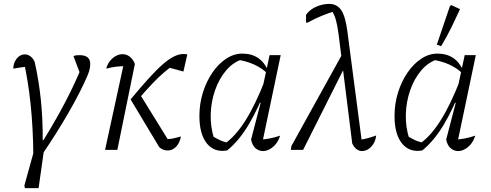

<svg xmlns="http://www.w3.org/2000/svg" viewBox="-20 -769 2517 985"><path d="M178 196H108L105 183L164 -30H210ZM203 -50Q269 -157 318 -251.5Q367 -346 399 -426L397 -375L357 -481Q366 -485 373.5 -485.5Q381 -486 389 -486Q415 -486 429 -475Q443 -464 443 -440Q443 -429 440 -415Q437 -401 430 -384Q415 -348 390 -298.5Q365 -249 333 -193.5Q301 -138 266 -82.5Q231 -27 196 24L151 32Q150 -112 137 -235Q124 -358 100 -463L122 -427Q109 -426 92 -424Q75 -422 48 -417Q49 -440 58 -456.5Q67 -473 80 -481.5Q93 -490 108 -490Q122 -490 135.5 -480.5Q149 -471 158 -451Q201 -260 199 -50Z M797 -14 650 -259 695 -290 857 -28 822 -56Q836 -55 849 -56Q862 -57 876 -60.5Q890 -64 908 -69Q904 -46 894 -30Q884 -14 870 -5.5Q856 3 840 3Q829 3 818 -1Q807 -5 797 -14ZM650 -259Q703 -323 743.5 -367.5Q784 -412 815.5 -439.5Q847 -467 873 -479.5Q899 -492 921 -492Q926 -492 930.5 -491.5Q935 -491 941 -490L921 -402L836 -425L877 -441Q848 -420 821 -397Q794 -374 761.5 -340Q729 -306 684 -253ZM519 0 619 -460 630 -429Q599 -430 576 -427Q553 -424 525 -417Q531 -440 544.5 -456.5Q558 -473 574.5 -482Q591 -491 609 -491Q629 -491 645.5 -478.5Q662 -466 672 -441L582 0Z M1145 3Q1079 14 1041 -33.5Q1003 -81 1003 -174Q1003 -237 1021 -294.5Q1039 -352 1070 -397Q1101 -442 1140.5 -468Q1180 -494 1223 -494Q1318 -494 1356 -405L1355 -389Q1294 -450 1189 -464H1221Q1175 -449 1139.5 -407Q1104 -365 1083.5 -306.5Q1063 -248 1061 -183Q1059 -118 1079 -56L1056 -79Q1080 -64 1103 -52.5Q1126 -41 1154 -36L1131 -31Q1241 -103 1341 -362L1358 -350Q1307 -215 1256 -130Q1205 -45 1145 3ZM1323 -24 1310 -52Q1339 -54 1365 -59Q1391 -64 1417 -73Q1409 -47 1395 -30Q1381 -13 1363.5 -3.5Q1346 6 1330 6Q1308 6 1291 -8.5Q1274 -23 1268 -53L1317 -241L1311 -243L1363 -486H1420Z M1787 -33 1717 -593Q1711 -638 1703.5 -665.5Q1696 -693 1678 -723L1704 -713Q1666 -703 1629.5 -687.5Q1593 -672 1558 -653H1550V-693Q1569 -720 1602 -734.5Q1635 -749 1669 -749Q1709 -749 1730.5 -717Q1752 -685 1762 -609L1838 -29L1822 -51Q1843 -54 1864.5 -59.5Q1886 -65 1910 -74Q1907 -49 1896 -31.5Q1885 -14 1869.5 -4Q1854 6 1837 6Q1822 6 1809 -4Q1796 -14 1787 -33ZM1472 0 1475 -20 1744 -506 1760 -448 1535 0Z M2146 3Q2080 14 2042 -33.5Q2004 -81 2004 -174Q2004 -237 2022 -294.5Q2040 -352 2071 -397Q2102 -442 2141.5 -468Q2181 -494 2224 -494Q2319 -494 2357 -405L2356 -389Q2295 -450 2190 -464H2222Q2176 -449 2140.5 -407Q2105 -365 2084.5 -306.5Q2064 -248 2062 -183Q2060 -118 2080 -56L2057 -79Q2081 -64 2104 -52.5Q2127 -41 2155 -36L2132 -31Q2242 -103 2342 -362L2359 -350Q2308 -215 2257 -130Q2206 -45 2146 3ZM2324 -24 2311 -52Q2340 -54 2366 -59Q2392 -64 2418 -73Q2410 -47 2396 -30Q2382 -13 2364.5 -3.5Q2347 6 2331 6Q2309 6 2292 -8.5Q2275 -23 2269 -53L2318 -241L2312 -243L2364 -486H2421ZM2243 -532 2221 -540 2288 -737 2295 -743 2340 -722Q2320 -678 2296.5 -630Q2273 -582 2243 -532Z"/></svg>

Font: Piazzolla 8pt ExtraLight
Style: Italic
Weight: 250
Italic angle: -11.3°
Designer: Juan Pablo del Peral
Foundry: Huerta Tipografica
Version: Version 2.001